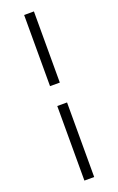

<svg xmlns="http://www.w3.org/2000/svg" viewBox="-206 -888 751 1217"><g transform="rotate(-20 169.0 -279.5)"><path d="M136 279H202V-224H136ZM202 -358V-838H136V-358Z"/></g></svg>

Font: Noto Serif CJK HK
Style: Bold
Weight: 700
Designer: Ryoko NISHIZUKA 西塚涼子 (kana & ideographs); Frank Grießhammer (Latin, Greek & Cyrillic); Wenlong ZHANG 张文龙 (bopomofo); San
Foundry: Adobe
Version: Version 2.001;hotconv 1.1.0;makeotfexe 2.6.0